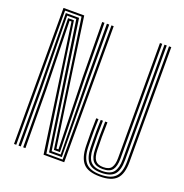

<svg xmlns="http://www.w3.org/2000/svg" viewBox="-141 -927 1018 1061"><g transform="rotate(20 367.5 -396.5)"><path d="M53 0V-800H174.8L221.2 -474.5L282.2 -55.8H294.2L283.5 -477L280.5 -800H294L296.8 -477L307 -44.5H271.5L163 -789H66.2V0ZM79.5 0V-342.5L74.8 -777.8H152.5L262.2 -33.5H315.5L308.8 -477L308.2 -800H321.8L322.2 -477L326.2 -22.2H251L140.2 -766.8H86.5L92.8 -342.5V0ZM107 0 104.8 -342.5 96 -755.5H130.5L239.5 -10.8H335V-800H348.2V0H226.8L177.8 -343.8L120.2 -744.5H108.8L118 -342.5L120.2 0ZM559.8 6.8Q490.2 6.8 461.6 -24.8Q433 -56.2 431 -124.8Q429.8 -166.8 429.9 -203.2Q430 -239.8 431.5 -288.8H444.8Q443.5 -252 443.2 -225.4Q443 -198.8 443.4 -175.4Q443.8 -152 444.2 -125Q446.2 -61 472.8 -32.6Q499.2 -4.2 559.8 -4.2Q620.8 -4.2 647.1 -32.2Q673.5 -60.2 673.5 -124.8V-800H686.8V-124.8Q686.8 -54.2 657.2 -23.8Q627.8 6.8 559.8 6.8ZM559.8 -15Q505 -15 482.1 -41.5Q459.2 -68 457.5 -125.5Q457 -153 456.6 -176.1Q456.2 -199.2 456.5 -225.5Q456.8 -251.8 458 -288.8H471Q469.5 -241.2 469.5 -203.8Q469.5 -166.2 470.8 -125.2Q472.2 -71.5 493.2 -48.9Q514.2 -26.2 559.5 -26.2Q609.8 -26.2 628.2 -51Q646.8 -75.8 646.8 -124V-800H660.2V-124.8Q660.2 -66.2 636.9 -40.6Q613.5 -15 559.8 -15ZM559.5 -37Q520.5 -37 502.9 -57.6Q485.2 -78.2 484 -125.8Q482.8 -167.2 482.8 -204.4Q482.8 -241.5 484.2 -288.8H497.5Q496 -238.8 496 -202.6Q496 -166.5 497.2 -125.8Q498.2 -84.8 512.5 -66.5Q526.8 -48.2 559.5 -48.2Q594.5 -48.2 607.4 -67.5Q620.2 -86.8 620.2 -124V-800H633.5V-124Q633.5 -81.2 617.9 -59.1Q602.2 -37 559.5 -37Z"/></g></svg>

Font: Big Shoulders Inline Display
Style: Regular
Weight: 400
Designer: Patric King
Foundry: XO Type Co
Version: Version 1.000